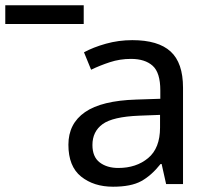

<svg xmlns="http://www.w3.org/2000/svg" viewBox="-213 -697 794 727"><path d="M288 -545Q386 -545 433 -502Q480 -459 480 -365V0H416L399 -76H395Q360 -32 321.5 -11Q283 10 215 10Q142 10 94 -28.5Q46 -67 46 -149Q46 -229 109 -272.5Q172 -316 303 -320L394 -323V-355Q394 -422 365 -448Q336 -474 283 -474Q241 -474 203 -461.5Q165 -449 132 -433L105 -499Q140 -518 188 -531.5Q236 -545 288 -545ZM314 -259Q214 -255 175.5 -227Q137 -199 137 -148Q137 -103 164.5 -82Q192 -61 235 -61Q303 -61 348 -98.5Q393 -136 393 -214V-262ZM-193 -606V-677H104V-606Z"/></svg>

Font: Noto Sans Coptic
Style: Regular
Weight: 400
Designer: Monotype Design Team, Denis Moyogo Jacquerye
Foundry: Monotype Imaging Inc.
Version: Version 2.002; ttfautohint (v1.8.4.7-5d5b)